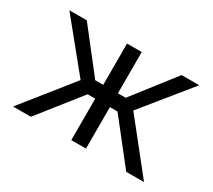

<svg xmlns="http://www.w3.org/2000/svg" viewBox="-108 -743 1043 940"><g transform="rotate(30 413.0 -273.0)"><path d="M43 0 264.6 -277.3 45.9 -545.9H144.5L327.1 -312.5H372.1V-545.9H455.1V-312.5H499L680.7 -545.9H780.3L562.5 -277.3L783.2 0H682.6L498 -234.4H455.1V0H372.1V-234.4H329.1L143.6 0Z"/></g></svg>

Font: GitLab Sans
Style: Regular
Weight: 400
Designer: Rasmus Andersson
Foundry: Modifications by GitLab B.V., manufactured by rsms
Version: Version 4.000;git-c8fb6b7